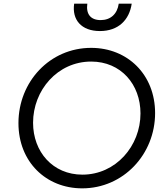

<svg xmlns="http://www.w3.org/2000/svg" viewBox="-20 -1019 921 1051"><path d="M430 12C655 12 829 -174 829 -400C829 -611 678 -757 479 -757C253 -757 81 -572 81 -345C81 -133 232 12 430 12ZM161 -347C161 -525 295 -682 479 -682C642 -682 749 -557 749 -398C749 -220 614 -63 431 -63C269 -63 161 -188 161 -347ZM386 -999C373 -911 425 -849 527 -849C628 -849 688 -910 701 -999H630C622 -942 585 -909 531 -909C476 -909 450 -942 458 -999Z"/></svg>

Font: Mluvka
Style: Italic
Weight: 400
Italic angle: -8°
Designer: Modified by Jiří Krblich, Original typeface by Gumpita Rahayu
Foundry: Gumpita Rahayu & Jiří Krblich
Version: Version 2.000;Glyphs 3.1.1 (3134)